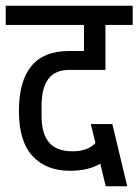

<svg xmlns="http://www.w3.org/2000/svg" viewBox="-30 -650 483 670"><path d="M115 -280V-246Q115 -183 141.5 -152.5Q168 -122 223 -122Q277 -122 303 -151L287 -217H362L414 0H339L320 -79Q279 -54 214 -54Q131 -54 83.5 -105.5Q36 -157 36 -262Q36 -472 210 -472H263V-563H-10V-630H433V-563H338V-406H210Q115 -406 115 -280Z"/></svg>

Font: Pragati Narrow
Style: Regular
Weight: 400
Designer: Hector Gatti, Marcela Romero, Pablo Cosgaya and Nicolas Silva
Foundry: Omnibus-Type
Version: Version 1.010; ttfautohint (v1.3)